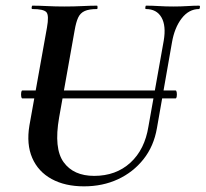

<svg xmlns="http://www.w3.org/2000/svg" viewBox="-20 -645 727 679"><path d="M59 -297Q56 -297 55 -304Q54 -311 55 -318Q56 -325 59 -325H601Q604 -325 605 -318Q606 -311 605 -304Q604 -297 601 -297ZM559 -501Q568 -554 551 -583.5Q534 -613 496 -613Q493 -613 494 -619Q495 -625 496 -625Q519 -625 542.5 -623.5Q566 -622 594 -622Q619 -622 642.5 -623.5Q666 -625 684 -625Q688 -625 687 -619Q686 -613 684 -613Q648 -613 622.5 -580Q597 -547 588 -494L535 -192Q524 -128 487.5 -82Q451 -36 397 -11Q343 14 277 14Q210 14 162.5 -12Q115 -38 94 -86.5Q73 -135 84 -201L146 -547Q154 -591 144 -602Q134 -613 95 -613Q91 -613 92 -619Q93 -625 94 -625Q118 -625 147 -623.5Q176 -622 207 -622Q242 -622 271.5 -623.5Q301 -625 323 -625Q325 -625 325 -619Q325 -613 323 -613Q295 -613 279.5 -606Q264 -599 256.5 -583Q249 -567 244 -538L189 -229Q170 -120 205 -71.5Q240 -23 313 -23Q390 -23 441 -69.5Q492 -116 505 -198Z"/></svg>

Font: Cormorant Infant Light
Style: Italic
Weight: 300
Italic angle: -10°
Designer: Christian Thalmann (Catharsis Fonts)
Foundry: Catharsis Fonts
Version: Version 4.001